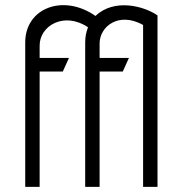

<svg xmlns="http://www.w3.org/2000/svg" viewBox="-20 -726 665 746"><path d="M592 0V-666C541 -702 424 -734 351 -664C227 -751 78 -696 78 -561V0H134V-448H224C232 -466 240 -483 248 -501H134V-549C134 -627 230 -682 322 -620C315 -602 311 -583 311 -561V0H367V-448H457C465 -466 473 -483 481 -501H367V-557C367 -623 441 -682 536 -629V0Z"/></svg>

Font: Advent Pro
Style: Regular
Weight: 400
Designer: Andreas Kalpakidis
Foundry: Andreas Kalpakidis
Version: Version 2.002 2008